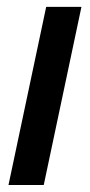

<svg xmlns="http://www.w3.org/2000/svg" viewBox="-20 -530 258 550"><path d="M4.3 0 112.3 -510.3H213.3L105.3 0Z"/></svg>

Font: Red Hat Display VF
Style: Italic
Weight: 300
Italic angle: -12°
Designer: Pentagram, MCKL
Foundry: Pentagram, MCKL
Version: Version 1.010